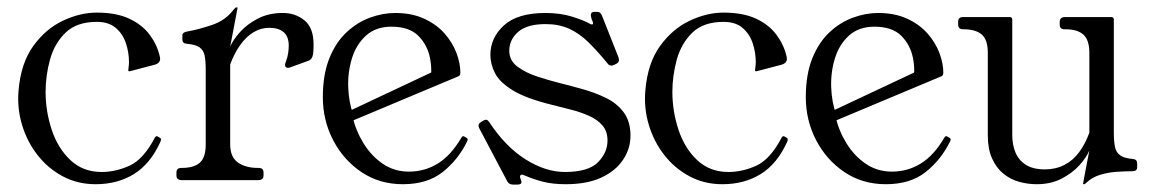

<svg xmlns="http://www.w3.org/2000/svg" viewBox="-20 -486 3117 518"><path d="M238 11Q189 11 149 -10.5Q109 -32 81 -68Q53 -104 39.5 -149Q26 -194 30 -241Q36 -315 69.5 -361.5Q103 -408 149.5 -430Q196 -452 241 -452Q294 -452 329 -435.5Q364 -419 384 -392Q404 -365 411 -334Q416 -316 396 -311L331 -294Q329 -293 327.5 -294Q326 -295 326 -296Q326 -298 327 -305Q328 -312 328 -318Q328 -345 319.5 -370Q311 -395 292 -411Q273 -427 241 -427Q187 -427 157 -398Q127 -369 115 -325.5Q103 -282 103 -238Q103 -186 119.5 -136Q136 -86 170 -54Q204 -22 254 -22Q292 -22 329.5 -39Q367 -56 398 -115Q401 -120 405 -118L412 -114Q416 -112 413 -104Q386 -44 341.5 -16.5Q297 11 238 11Z M471 0Q456 0 456 -13V-20Q456 -33 469 -33H471Q503 -33 519 -47Q535 -61 535 -96V-297Q535 -322 532 -336.5Q529 -351 518 -358.5Q507 -366 483 -368Q472 -369 472 -380V-390Q472 -399 485 -401Q514 -406 551.5 -418.5Q589 -431 611 -461Q615 -466 618 -466H619Q621 -466 621 -465L601 -360Q609 -379 628 -400Q647 -421 676 -436Q705 -451 743 -451Q777 -451 801.5 -431Q826 -411 826 -366Q826 -342 823 -333.5Q820 -325 812 -322L765 -305Q763 -304 761 -303.5Q759 -303 757 -303Q749 -303 749 -311Q749 -313 749.5 -315Q750 -317 751 -319Q756 -332 757.5 -343Q759 -354 759 -363Q759 -387 745.5 -399Q732 -411 706 -411Q684 -411 664 -399Q644 -387 628 -364.5Q612 -342 601 -312V-97Q601 -62 622 -47.5Q643 -33 675 -33H678Q691 -33 691 -20V-13Q691 0 676 0Z M1240 -104Q1216 -55 1174.5 -22Q1133 11 1067 11Q1004 11 955.5 -21.5Q907 -54 879 -107.5Q851 -161 851 -224Q851 -285 868.5 -328.5Q886 -372 915 -399Q944 -426 978.5 -438.5Q1013 -451 1046 -451Q1091 -451 1124.5 -435.5Q1158 -420 1179.5 -395.5Q1201 -371 1211.5 -343Q1222 -315 1222 -290Q1222 -288 1221.5 -285.5Q1221 -283 1219 -281.5Q1217 -280 1214 -279L892 -144L881 -167L1166 -301L1140 -263Q1147 -295 1140 -330Q1133 -365 1108.5 -389.5Q1084 -414 1036 -414Q994 -414 967.5 -390Q941 -366 929.5 -328.5Q918 -291 919.5 -250.5Q921 -210 933 -177L931 -172Q940 -133 961 -99Q982 -65 1013 -44Q1044 -23 1083 -23Q1126 -23 1161.5 -45Q1197 -67 1225 -115Q1228 -120 1232 -118L1239 -114Q1244 -111 1240 -104Z M1639 -312Q1633 -309 1630 -309Q1623 -309 1619 -315Q1592 -348 1567.5 -372Q1543 -396 1515.5 -408.5Q1488 -421 1452 -421Q1402 -421 1378 -400Q1354 -379 1354 -349Q1354 -322 1377 -305.5Q1400 -289 1431 -279Q1462 -269 1486 -263Q1518 -255 1552 -245.5Q1586 -236 1615.5 -221.5Q1645 -207 1663 -182.5Q1681 -158 1681 -120Q1681 -85 1661 -55Q1641 -25 1602.5 -7Q1564 11 1506 11Q1472 11 1446 4.5Q1420 -2 1397 -12Q1390 -15 1389 -15Q1383 -15 1383 -9Q1383 -8 1383.5 -6Q1384 -4 1385 -2Q1387 4 1387 5Q1387 12 1376 12H1364Q1354 12 1349 4L1274 -138Q1271 -144 1271 -146Q1271 -153 1278 -157L1283 -160Q1288 -163 1291 -163Q1296 -163 1301 -155Q1344 -90 1398 -56Q1452 -22 1504 -22Q1567 -22 1593 -48Q1619 -74 1619 -107Q1619 -132 1605 -148Q1591 -164 1568 -174Q1545 -184 1519 -190.5Q1493 -197 1470 -203Q1400 -220 1364 -242Q1328 -264 1315.5 -288.5Q1303 -313 1303 -338Q1303 -384 1339.5 -417.5Q1376 -451 1452 -451Q1493 -451 1525.5 -440.5Q1558 -430 1571 -422Q1575 -420 1577 -420Q1580 -420 1580 -423Q1580 -425 1579 -428Q1578 -431 1576 -435Q1575 -439 1574.5 -441.5Q1574 -444 1574 -445Q1574 -454 1583 -454H1592Q1600 -454 1604 -444L1648 -333Q1649 -330 1649.5 -328Q1650 -326 1650 -324Q1650 -318 1643 -314Z M1929 11Q1880 11 1840 -10.5Q1800 -32 1772 -68Q1744 -104 1730.5 -149Q1717 -194 1721 -241Q1727 -315 1760.5 -361.5Q1794 -408 1840.5 -430Q1887 -452 1932 -452Q1985 -452 2020 -435.5Q2055 -419 2075 -392Q2095 -365 2102 -334Q2107 -316 2087 -311L2022 -294Q2020 -293 2018.5 -294Q2017 -295 2017 -296Q2017 -298 2018 -305Q2019 -312 2019 -318Q2019 -345 2010.5 -370Q2002 -395 1983 -411Q1964 -427 1932 -427Q1878 -427 1848 -398Q1818 -369 1806 -325.5Q1794 -282 1794 -238Q1794 -186 1810.5 -136Q1827 -86 1861 -54Q1895 -22 1945 -22Q1983 -22 2020.5 -39Q2058 -56 2089 -115Q2092 -120 2096 -118L2103 -114Q2107 -112 2104 -104Q2077 -44 2032.5 -16.5Q1988 11 1929 11Z M2543 -104Q2519 -55 2477.5 -22Q2436 11 2370 11Q2307 11 2258.5 -21.5Q2210 -54 2182 -107.5Q2154 -161 2154 -224Q2154 -285 2171.5 -328.5Q2189 -372 2218 -399Q2247 -426 2281.5 -438.5Q2316 -451 2349 -451Q2394 -451 2427.5 -435.5Q2461 -420 2482.5 -395.5Q2504 -371 2514.5 -343Q2525 -315 2525 -290Q2525 -288 2524.5 -285.5Q2524 -283 2522 -281.5Q2520 -280 2517 -279L2195 -144L2184 -167L2469 -301L2443 -263Q2450 -295 2443 -330Q2436 -365 2411.5 -389.5Q2387 -414 2339 -414Q2297 -414 2270.5 -390Q2244 -366 2232.5 -328.5Q2221 -291 2222.5 -250.5Q2224 -210 2236 -177L2234 -172Q2243 -133 2264 -99Q2285 -65 2316 -44Q2347 -23 2386 -23Q2429 -23 2464.5 -45Q2500 -67 2528 -115Q2531 -120 2535 -118L2542 -114Q2547 -111 2543 -104Z M2777 11Q2753 11 2729.5 4.5Q2706 -2 2687 -17.5Q2668 -33 2656.5 -58.5Q2645 -84 2645 -121V-344Q2645 -379 2628.5 -393Q2612 -407 2580 -407H2578Q2565 -407 2565 -420V-427Q2565 -440 2578 -440H2704Q2711 -440 2711 -433V-121Q2711 -96 2719.5 -75Q2728 -54 2747.5 -41.5Q2767 -29 2799 -29Q2828 -29 2851.5 -41Q2875 -53 2891.5 -75.5Q2908 -98 2919 -128V-343Q2919 -378 2903 -392.5Q2887 -407 2855 -407H2852Q2839 -407 2839 -420V-427Q2839 -440 2854 -440H2978Q2985 -440 2985 -433V-130Q2985 -105 2988 -90Q2991 -75 3002 -67Q3013 -59 3037 -57Q3048 -56 3048 -45V-35Q3048 -24 3035 -24Q3016 -24 2993 -22.5Q2970 -21 2948.5 -14.5Q2927 -8 2912 6Q2907 11 2905 11H2904Q2902 11 2902 10Q2902 9 2905 -7Q2908 -23 2912 -44Q2916 -65 2919 -80Q2911 -61 2892 -40Q2873 -19 2844 -4Q2815 11 2777 11Z"/></svg>

Font: Young Serif Light
Style: Regular
Weight: 300
Designer: Bastien Sozeau
Foundry: NBR — Bastien Sozeau
Version: Version 5.001